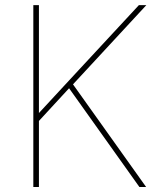

<svg xmlns="http://www.w3.org/2000/svg" viewBox="-20 -748 638 768"><path d="M113.3 0H135.7V-264.2L256.3 -395L537.6 0H564.5L272 -410.6L565.4 -727.5H535.6L292 -464.8L135.7 -295.9V-727.5H113.3Z"/></svg>

Font: Raveo Thin
Style: Regular
Weight: 100
Designer: Jakub Foglar, Rasmus Andersson (Inter)
Foundry: Jakubfoglar.com
Version: Version 1.100;Glyphs 3.2.3 (3260)